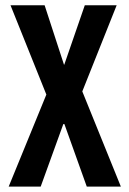

<svg xmlns="http://www.w3.org/2000/svg" viewBox="-20 -692 480 712"><path d="M12.2 0 151.9 -341.3 19 -672.4H145.5L217.3 -452.1H218.3L294.4 -672.4H412.6L285.2 -353L428.2 0H301.8L218.8 -231.9H214.8L130.9 0Z"/></svg>

Font: FjallaOne
Style: Regular
Weight: 400
Designer: Irina Smirnova
Foundry: Irina Smirnova
Version: Version 1.001